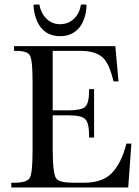

<svg xmlns="http://www.w3.org/2000/svg" viewBox="-20 -829 616 849"><path d="M363 -805Q360 -747 334 -711Q302 -669 246 -669Q176 -669 146 -731Q130 -765 128 -805L132 -809H154Q161 -771 184 -748Q209 -722 246 -722Q283 -722 309 -748Q332 -771 338 -809H360ZM561 -194 547 0H30V-21H42Q99 -21 111.5 -42Q124 -63 124 -162V-469Q124 -565 112 -584Q102 -604 50 -604H42V-625H490L504 -469H482Q463 -548 435 -574Q402 -604 338 -604H213V-341H279Q340 -341 356 -356Q374 -372 374 -427V-435H396V-221H374V-229Q374 -287 356 -303Q340 -319 282 -319H213V-172Q213 -56 230 -38Q245 -21 305 -21H351Q432 -21 473 -62Q517 -107 539 -194Z"/></svg>

Font: New Athena Unicode
Style: Regular
Weight: 400
Designer: J. Rusten 1997; rev. by R. Hancock 2001, 2002, rev. by D. Mastronarde 2002-2021
Foundry: GreekKeys New Athena Unicode
Version: Version 5.008